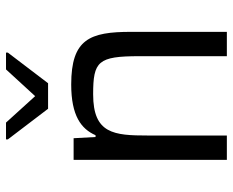

<svg xmlns="http://www.w3.org/2000/svg" viewBox="-88 -687 775 639"><g transform="rotate(-90 299.5 -367.5)"><path d="M155 -729 257 -595H342L444 -729V-735H388L299 -638L211 -735H155ZM87 -510V0H168V-263C168 -376 174 -445 305 -445C415 -445 432 -429 432 -291V0H513V-319C513 -456 489 -518 338 -518C234 -518 190 -485 169 -437H163L159 -510Z"/></g></svg>

Font: Saira UNSAM
Style: Regular
Weight: 400
Designer: Hector Gatti with collaboration of the Omnibus-Type team
Foundry: Omnibus-Type
Version: Version 0.072;PS 000.072;hotconv 1.0.88;makeotf.lib2.5.64775